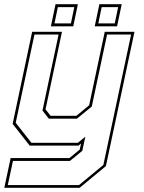

<svg xmlns="http://www.w3.org/2000/svg" viewBox="-40 -691 685 911"><path d="M101 0 20 -103 112.5 -540H254L176 -172L200 -141.5H322.5L383 -191.5L457 -540H598L462.5 97L338 200H-19.5L10.5 59H289.5L338.5 18.5L344.5 -10L332.5 0ZM-3 187H335L450.5 91.5L582 -527H468L395.5 -185.5L325 -128H191.5L161.5 -166.5L238 -527H123.5L34.5 -108.5L109 -13.5H329.5L365 -42.5L350.5 24.5L292 72.5H21.5ZM409.5 -566 431.5 -671H537.5L515.5 -566ZM201.5 -566 223.5 -671H329.5L307.5 -566ZM218.5 -580H296.5L312.5 -657H234.5ZM426.5 -580H504.5L520.5 -657H442.5Z"/></svg>

Font: Tourney Thin
Style: Italic
Weight: 100
Italic angle: -12°
Designer: Tyler Finck
Foundry: Etcetera Type Co
Version: Version 1.015